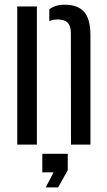

<svg xmlns="http://www.w3.org/2000/svg" viewBox="-20 -628 465 834"><path d="M54.9 0V-600H140.2V0ZM288.3 0 287.9 -484.6Q287.5 -515.8 273.6 -529.6Q259.7 -543.5 229.5 -543.5Q219.8 -543.5 211 -541.6Q202.1 -539.7 194.2 -536.4V-587.6Q207.4 -597.5 223.6 -602.6Q239.9 -607.6 261.2 -607.6Q317.5 -607.6 344.9 -577Q372.4 -546.3 372.8 -478V0ZM178.6 186.1 212.7 120.6H163.8V40H274.3V111.2L232.4 186.1Z"/></svg>

Font: Big Shoulders Stencil Text SC Thin
Style: Regular
Weight: 100
Designer: Patric King
Foundry: XO Type Co
Version: Version 2.001